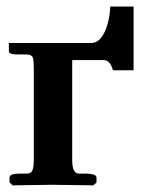

<svg xmlns="http://www.w3.org/2000/svg" viewBox="-20 -564 437 585"><path d="M83 -75V-354Q83 -380 80 -388.5Q77 -397 63 -398H34Q7 -398 7 -408V-433H257Q276 -433 288.5 -449.5Q301 -466 308 -491.5Q315 -517 316 -544H387V-350H324Q316 -381 295 -381H200V-75Q200 -35 221 -35H244Q256 -35 265 -32Q274 -29 274 -23V-8L264 1Q264 1 250.5 0.5Q237 0 216.5 0Q196 0 175 -0.5Q154 -1 140 -1Q127 -1 106.5 -0.5Q86 0 66 0Q46 0 32.5 0.5Q19 1 19 1L9 -8V-23Q9 -35 39 -35H62Q75 -35 79 -45.5Q83 -56 83 -75Z"/></svg>

Font: Libertinus Serif SemiBold
Style: Regular
Weight: 600
Designer: Philipp H. Poll, Khaled Hosny
Foundry: Caleb Maclennan
Version: Version 7.051;RELEASE